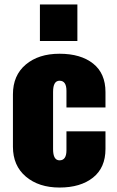

<svg xmlns="http://www.w3.org/2000/svg" viewBox="-20 -830 525 861"><path d="M159 -646V-810H327V-646ZM247 11Q154 11 96 -38Q38 -87 38 -172V-407Q38 -492 95.5 -540.5Q153 -589 247 -589Q342 -589 397.5 -545Q453 -501 453 -417V-348H278V-423Q278 -468 247 -468Q218 -468 218 -418V-161Q218 -111 247 -111Q278 -111 278 -156V-241H453V-162Q453 -78 397 -33.5Q341 11 247 11Z"/></svg>

Font: Oswald Heavy
Style: Regular
Weight: 400
Designer: Vernon Adams
Foundry: Vernon Adams
Version: Version 4.101